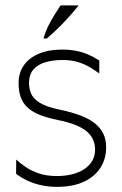

<svg xmlns="http://www.w3.org/2000/svg" viewBox="-20 -696 462 728"><path d="M196.5 12.5Q164 12.5 135.8 6.2Q107.5 0 83.8 -11.2Q60 -22.5 41 -37L41.5 -91Q56.5 -77 77.8 -62.5Q99 -48 128.2 -38.2Q157.5 -28.5 196 -28.5Q226.5 -28.5 252.8 -35Q279 -41.5 298.8 -54.2Q318.5 -67 329.5 -85.8Q340.5 -104.5 340.5 -129Q340.5 -148.5 333.2 -165.5Q326 -182.5 309.8 -196.8Q293.5 -211 266.2 -222Q239 -233 199 -241Q157.5 -249.5 129 -261.2Q100.5 -273 83.2 -289.5Q66 -306 58.2 -328.5Q50.5 -351 50.5 -380.5Q50.5 -420 70.5 -448.5Q90.5 -477 127.5 -492.5Q164.5 -508 215 -508Q244.5 -508 268.8 -503.2Q293 -498.5 314.5 -489.2Q336 -480 356.5 -466.5V-417.5Q340 -429.5 320.2 -441.2Q300.5 -453 275.2 -460.8Q250 -468.5 216 -468.5Q181.5 -468.5 152.8 -460.2Q124 -452 107 -432.8Q90 -413.5 90 -380.5Q90 -361.5 97.5 -342.2Q105 -323 129.8 -307Q154.5 -291 205 -280.5Q249 -271.5 282.2 -259.2Q315.5 -247 337.8 -229.8Q360 -212.5 371.2 -190Q382.5 -167.5 382.5 -138Q382.5 -93.5 360.5 -59.5Q338.5 -25.5 297 -6.5Q255.5 12.5 196.5 12.5ZM145 -550Q152.5 -577 164.8 -601Q177 -625 189.5 -644.2Q202 -663.5 209.5 -675.5H278Q266.5 -660.5 249 -640.5Q231.5 -620.5 208.8 -597.5Q186 -574.5 157.5 -550Z"/></svg>

Font: Russolo 10pt ExtraLight
Style: Regular
Weight: 200
Designer: Micah Stupak-Hahn
Version: Version 1.000